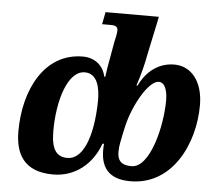

<svg xmlns="http://www.w3.org/2000/svg" viewBox="-54 -819 1007 889"><g transform="rotate(5 450.0 -375.0)"><path d="M224 10C327 10 406 -56 440 -152H447C436 -37 488 10 583 10C779 10 874 -190 874 -368C874 -481 817 -546 740 -546C651 -546 601 -482 578 -434H573C591 -489 603 -535 612 -585L649 -760H401L390 -703H431C455 -703 463 -695 463 -681C463 -664 457 -642 453 -623L440 -549C437 -530 432 -510 426 -462H421C410 -514 369 -546 315 -546C134 -546 47 -365 47 -176C47 -76 84 10 224 10ZM284 -72C235 -72 208 -102 208 -191C208 -331 250 -474 330 -474C391 -474 402 -404 402 -348C399 -170 352 -72 284 -72ZM583 -60C550 -60 517 -68 517 -120C517 -152 523 -170 529 -203L537 -239C559 -338 627 -460 675 -460C706 -460 716 -417 716 -377C716 -255 668 -60 583 -60Z"/></g></svg>

Font: Noto Serif SemiCondensed Extra
Style: Italic
Weight: 800
Width: 4
Italic angle: -12°
Designer: Monotype Design Team
Foundry: Monotype Imaging Inc.
Version: Version 1.901